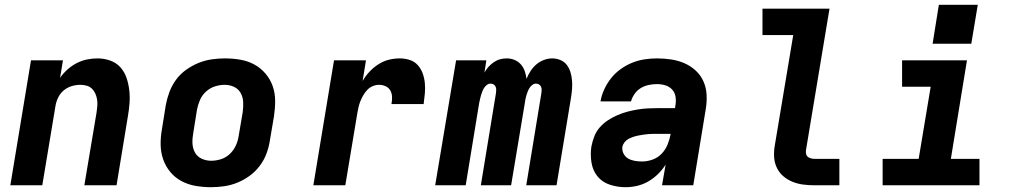

<svg xmlns="http://www.w3.org/2000/svg" viewBox="-20 -771 4240 799"><path d="M23 0 109 -520H242L230 -447Q243 -466 261 -482Q279 -498 299.5 -508.5Q320 -519 342 -523.5Q364 -528 386 -528Q413 -528 438.5 -519Q464 -510 481 -491Q498 -472 506.5 -447Q515 -422 518 -395.5Q521 -369 519 -341.5Q517 -314 512 -286L465 0H331Q344 -76 356.5 -152Q369 -228 382 -304Q384 -317 385 -330.5Q386 -344 384 -357Q382 -370 376.5 -382Q371 -394 362 -402.5Q353 -411 340.5 -414.5Q328 -418 314 -418Q296 -418 278 -412.5Q260 -407 245.5 -395Q231 -383 222.5 -366Q214 -349 211 -331L156 0Z M857 8Q825 8 793.5 2.5Q762 -3 735 -17.5Q708 -32 688.5 -55.5Q669 -79 659 -108Q649 -137 648.5 -169Q648 -201 654 -234L670 -334Q675 -361 685 -388Q695 -415 712.5 -439Q730 -463 754.5 -480.5Q779 -498 806 -509Q833 -520 861 -524Q889 -528 916 -528Q949 -528 980.5 -522.5Q1012 -517 1038.5 -502.5Q1065 -488 1085 -464.5Q1105 -441 1115 -412Q1125 -383 1125 -351Q1125 -319 1120 -286L1103 -186Q1099 -159 1089 -132Q1079 -105 1061 -81Q1043 -57 1019 -39.5Q995 -22 968 -11Q941 0 913 4Q885 8 857 8ZM859 -102Q879 -102 899.5 -108.5Q920 -115 936 -130Q952 -145 961 -164.5Q970 -184 973 -204L990 -304Q993 -325 992 -346Q991 -367 981.5 -384Q972 -401 954 -409.5Q936 -418 915 -418Q895 -418 874.5 -411.5Q854 -405 837.5 -390Q821 -375 812.5 -355.5Q804 -336 800 -316L784 -216Q780 -195 781 -174Q782 -153 791.5 -136Q801 -119 819.5 -110.5Q838 -102 859 -102Z M1284 0 1370 -520H1503L1489 -434Q1501 -455 1518 -473Q1535 -491 1555.5 -504Q1576 -517 1598.5 -522.5Q1621 -528 1644 -528Q1665 -528 1685 -521.5Q1705 -515 1718.5 -500Q1732 -485 1739 -465.5Q1746 -446 1748 -425Q1750 -404 1748 -382Q1746 -360 1743 -338H1609Q1612 -353 1611.5 -367.5Q1611 -382 1604.5 -394Q1598 -406 1585 -412Q1572 -418 1557 -418Q1544 -418 1531 -412.5Q1518 -407 1508.5 -397Q1499 -387 1492 -375Q1485 -363 1480 -350.5Q1475 -338 1472 -325.5Q1469 -313 1467 -300L1417 0Z M1791 0 1878 -520H2004L1996 -469Q2003 -482 2013 -493Q2023 -504 2035.5 -512.5Q2048 -521 2061.5 -524.5Q2075 -528 2089 -528Q2106 -528 2121.5 -521.5Q2137 -515 2147.5 -503Q2158 -491 2163.5 -475.5Q2169 -460 2171 -443Q2178 -460 2188 -475.5Q2198 -491 2212 -503Q2226 -515 2243.5 -521.5Q2261 -528 2278 -528Q2296 -528 2312.5 -521Q2329 -514 2339 -500.5Q2349 -487 2354 -470.5Q2359 -454 2360.5 -436Q2362 -418 2360.5 -400Q2359 -382 2356 -363L2296 0H2170L2233 -384Q2234 -391 2234 -398Q2234 -405 2231 -411Q2228 -417 2222.5 -420Q2217 -423 2210 -423Q2202 -423 2195 -417.5Q2188 -412 2183.5 -405Q2179 -398 2176 -390Q2173 -382 2170.5 -374Q2168 -366 2166.5 -358Q2165 -350 2164 -342L2107 0H1981L2044 -384Q2045 -391 2045 -398Q2045 -405 2042 -411Q2039 -417 2033.5 -420Q2028 -423 2021 -423Q2013 -423 2006 -417.5Q1999 -412 1994.5 -405Q1990 -398 1987 -390Q1984 -382 1981.5 -374Q1979 -366 1977.5 -358Q1976 -350 1974 -342L1918 0Z M2583 8Q2549 8 2517.5 -2.5Q2486 -13 2466.5 -37Q2447 -61 2441.5 -94Q2436 -127 2441 -161Q2445 -182 2453 -203Q2461 -224 2476 -241Q2491 -258 2510 -270.5Q2529 -283 2550 -292Q2571 -301 2592 -306.5Q2613 -312 2634.5 -315.5Q2656 -319 2677 -320Q2698 -321 2719 -321H2789L2791 -334Q2794 -352 2791 -369.5Q2788 -387 2776.5 -399Q2765 -411 2748.5 -416Q2732 -421 2714 -421Q2697 -421 2680 -417.5Q2663 -414 2647.5 -405Q2632 -396 2621 -380.5Q2610 -365 2606 -349H2479Q2483 -374 2494.5 -399Q2506 -424 2523 -445.5Q2540 -467 2563 -483.5Q2586 -500 2611 -510Q2636 -520 2662 -524Q2688 -528 2714 -528Q2744 -528 2773.5 -523.5Q2803 -519 2829 -507.5Q2855 -496 2875.5 -477Q2896 -458 2907.5 -432Q2919 -406 2920.5 -376.5Q2922 -347 2917 -317L2865 0H2735L2750 -86Q2736 -64 2717.5 -46Q2699 -28 2677 -15.5Q2655 -3 2631 2.5Q2607 8 2583 8ZM2652 -99Q2674 -99 2696 -107Q2718 -115 2734 -132Q2750 -149 2758.5 -170.5Q2767 -192 2771 -214H2719Q2709 -214 2698.5 -214Q2688 -214 2677.5 -213Q2667 -212 2657 -210.5Q2647 -209 2636.5 -207Q2626 -205 2615.5 -201.5Q2605 -198 2595.5 -193Q2586 -188 2579 -179Q2572 -170 2570 -160Q2568 -145 2575 -131.5Q2582 -118 2594.5 -111Q2607 -104 2622 -101.5Q2637 -99 2652 -99Z M3369 0Q3345 0 3322 -3Q3299 -6 3278 -14.5Q3257 -23 3240 -37.5Q3223 -52 3213 -72.5Q3203 -93 3201.5 -116.5Q3200 -140 3204 -164L3281 -625H3153V-735H3432L3334 -146Q3333 -138 3334.5 -130.5Q3336 -123 3341.5 -118.5Q3347 -114 3354.5 -112Q3362 -110 3369 -110H3473V0Z M3653 0V-110H3803L3853 -410H3734V-520H4004L3937 -110H4056V0ZM3861 -589 3887 -751H4049L4022 -589Z"/></svg>

Font: Iosevka SS04 XBd Ex
Style: Italic
Weight: 800
Width: 7
Italic angle: -9°
Monospace: yes
Designer: Belleve Invis
Foundry: Belleve Invis
Version: Version 19.0.0; ttfautohint (v1.8.4)